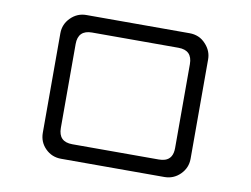

<svg xmlns="http://www.w3.org/2000/svg" viewBox="-73 -781 1147 876"><g transform="rotate(10 500.0 -343.0)"><path d="M841.8 -112.3V-573.2Q841.8 -611.3 814.5 -641.6Q797.9 -660.2 778.8 -668Q759.8 -675.8 738.3 -675.8H259.8Q217.8 -675.8 187.5 -645.5Q157.2 -615.2 157.2 -573.2V-112.3Q157.2 -69.3 187 -39.6Q216.8 -9.8 259.8 -9.8H738.3Q781.2 -9.8 811.5 -40Q841.8 -70.3 841.8 -112.3ZM699.2 -601.6Q763.7 -601.6 763.7 -537.1V-148.4Q763.7 -99.6 727.5 -87.9Q714.8 -84 699.2 -84H298.8Q266.6 -84 250.5 -100.1Q234.4 -116.2 234.4 -148.4V-537.1Q234.4 -569.3 250.5 -585.4Q266.6 -601.6 298.8 -601.6Z"/></g></svg>

Font: FakePearl
Style: Light
Weight: 350
Version: Version 1.2